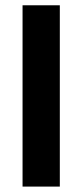

<svg xmlns="http://www.w3.org/2000/svg" viewBox="-20 -707 311 727"><path d="M206.5 -687V-0.5H65.4V-687Z"/></svg>

Font: Vazirmatn FD Black
Style: Regular
Weight: 900
Designer: Saber Rastikerdar
Foundry: Saber Rastikerdar
Version: Version 33.003